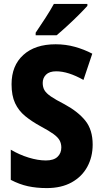

<svg xmlns="http://www.w3.org/2000/svg" viewBox="-20 -950 523 980"><path d="M453 -212Q453 -149 425.5 -98.5Q398 -48 345.5 -19Q293 10 219 10Q166 10 122.5 0.5Q79 -9 35 -32V-186Q79 -160 126.5 -145.5Q174 -131 214 -131Q254 -131 273.5 -149.5Q293 -168 293 -197Q293 -217 284.5 -233Q276 -249 253.5 -265.5Q231 -282 188 -305Q142 -330 108.5 -357.5Q75 -385 57 -423.5Q39 -462 39 -520Q39 -615 99 -669.5Q159 -724 264 -724Q315 -724 362 -711Q409 -698 451 -676L406 -542Q328 -586 267 -586Q232 -586 215 -569Q198 -552 198 -527Q198 -505 207 -489.5Q216 -474 240 -457.5Q264 -441 309 -418Q379 -380 416 -333.5Q453 -287 453 -212ZM426 -920Q410 -902 382.5 -874.5Q355 -847 324.5 -819Q294 -791 269 -770H162V-783Q187 -820 212 -858.5Q237 -897 255 -930H426Z"/></svg>

Font: Noto Sans Lao Condensed ExtraBold
Style: Regular
Weight: 800
Width: 3
Designer: Monotype Design Team
Foundry: Monotype Imaging Inc.
Version: Version 2.003; ttfautohint (v1.8.4.7-5d5b)